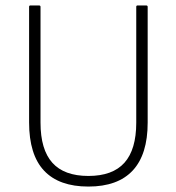

<svg xmlns="http://www.w3.org/2000/svg" viewBox="-20 -675 649 706"><path d="M305 11Q197 11 142 -47.5Q87 -106 87 -225V-650Q87 -655 92 -655H123Q129 -655 129 -650V-224Q129 -125 172.5 -76.5Q216 -28 305 -28Q394 -28 437.5 -76.5Q481 -125 481 -224V-650Q481 -655 486 -655H517Q523 -655 523 -650V-224Q523 -107 468 -48Q413 11 305 11Z"/></svg>

Font: Sofia Sans Semi Condensed ExtraLight
Style: Regular
Weight: 250
Version: Version 4.100